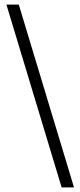

<svg xmlns="http://www.w3.org/2000/svg" viewBox="-20 -763 351 838"><path d="M8 -743H62L303 55H249Z"/></svg>

Font: Saira SemiCondensed Light
Style: Regular
Weight: 300
Width: 4
Designer: Hector Gatti with collaboration of the Omnibus-Type team
Foundry: Omnibus-Type
Version: Version 0.072; ttfautohint (v1.8)